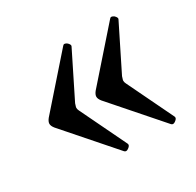

<svg xmlns="http://www.w3.org/2000/svg" viewBox="-97 -519 626 613"><g transform="rotate(-30 216.0 -212.5)"><path d="M200 -18 45 -195Q37 -205 37 -213Q37 -221 45 -231L200 -407Q205 -414 216 -406Q225 -397 222 -392L141 -229Q140 -225 138.5 -221Q137 -217 137 -214Q137 -209 140 -203L222 -33Q225 -26 215 -19Q206 -12 200 -18ZM373 -18 218 -195Q210 -205 210 -213Q210 -221 218 -231L373 -407Q378 -414 389 -406Q398 -397 395 -392L314 -229Q313 -225 311.5 -221Q310 -217 310 -214Q310 -209 313 -203L395 -33Q398 -26 388 -19Q379 -12 373 -18Z"/></g></svg>

Font: Junicode
Style: Bold
Weight: 700
Designer: Peter S. Baker
Version: Version 2.100; ttfautohint (v1.8.4)